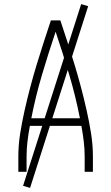

<svg xmlns="http://www.w3.org/2000/svg" viewBox="-20 -834 540 932"><path d="M69 0V-74Q69 -130 78 -186.5Q87 -243 99.5 -298.5Q112 -354 126.5 -409Q141 -464 157.5 -518.5Q174 -573 191.5 -627Q209 -681 227 -735H273Q291 -681 308.5 -627Q326 -573 342.5 -518.5Q359 -464 373.5 -409Q388 -354 400.5 -298.5Q413 -243 422 -186.5Q431 -130 431 -74V0H391V-74Q391 -111 386.5 -148.5Q382 -186 375 -223H125Q118 -186 113.5 -148.5Q109 -111 109 -74V0ZM368 -260Q347 -367 316 -471.5Q285 -576 250 -680Q215 -576 184 -471.5Q153 -367 132 -260ZM126 78 92 68 374 -814 408 -804Z"/></svg>

Font: Iosevka Term Curly Extralight
Style: Regular
Weight: 200
Designer: Belleve Invis
Foundry: Belleve Invis
Version: Version 32.3.0